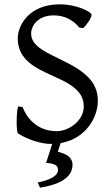

<svg xmlns="http://www.w3.org/2000/svg" viewBox="-20 -650 516 887"><path d="M257 -630C112 -630 62 -531 62 -472C62 -371 152 -333 214 -304L270 -278C340 -243 367 -206 367 -158C367 -93 299 -44 242 -44C147 -44 101 -111 84 -156L64 -158C58 -140 57 -108 57 -84C57 -70 58 -37 64 -33C108 -5 171 15 215 15C360 15 432 -96 432 -184C432 -257 392 -311 278 -366L222 -394C156 -426 124 -454 124 -495C124 -534 158 -579 228 -579C275 -579 316 -560 346 -523L364 -520C379 -533 403 -567 403 -581C403 -596 333 -630 257 -630ZM247 51 266 -6 228 -7 208 56C196 91 196 97 193 100L192 102C236 106 248 115 248 135C248 170 189 186 154 193L165 217C243 205 315 175 315 112C315 75 284 60 247 51Z"/></svg>

Font: Temporarium
Style: Regular
Weight: 400
Version: Version 1.1